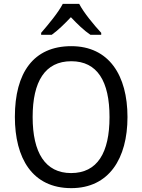

<svg xmlns="http://www.w3.org/2000/svg" viewBox="-20 -1030 736 994"><path d="M390 -1010H305C282 -965 230 -903 193 -860V-850H248C279 -872 313 -905 347 -941C381 -905 415 -872 448 -850H504V-860C467 -900 413 -965 390 -1010ZM640 -424C640 -640 544 -791 349 -791C153 -791 57 -653 57 -425C57 -211 147 -56 349 -56C544 -56 640 -209 640 -424ZM149 -424C149 -608 213 -713 349 -713C484 -713 547 -609 547 -424C547 -239 484 -134 348 -134C214 -134 149 -240 149 -424Z"/></svg>

Font: Noto Sans Malayalam UI SemiCondensed
Style: Regular
Weight: 400
Width: 4
Designer: Jelle Bosma - Monotype Design Team
Foundry: Monotype Imaging Inc.
Version: Version 2.104